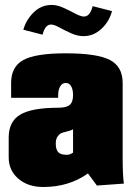

<svg xmlns="http://www.w3.org/2000/svg" viewBox="-20 -745 530 775"><path d="M151.9 -605 74.2 -625Q85.4 -665 116 -695.1Q146.5 -725.1 189 -725.1Q210.9 -725.1 236.6 -713.4Q262.2 -701.7 284.2 -689.9Q306.2 -678.2 318.8 -678.2Q343.3 -678.2 354 -720.2L432.1 -700.2Q420.9 -657.7 389.2 -628.4Q357.4 -599.1 316.9 -599.1Q293 -599.1 266.8 -610.8Q240.7 -622.6 219.5 -634.3Q198.2 -646 186 -646Q162.1 -646 151.9 -605ZM24.9 -350.1V-410.2Q24.9 -476.1 74.5 -502.9Q124 -529.8 245.1 -529.8Q372.1 -529.8 423.6 -502.9Q475.1 -476.1 475.1 -410.2V-109.9Q475.1 -37.1 480 -3.9L371.1 3.9L335 -44.9Q258.3 9.8 154.8 9.8Q92.8 9.8 54 -23.7Q15.1 -57.1 15.1 -109.9V-189.9Q15.1 -254.9 62 -282.5Q108.9 -310.1 214.8 -310.1Q247.6 -310.1 261.2 -321.5Q274.9 -333 274.9 -360.8Q274.9 -383.3 267.3 -396.7Q259.8 -410.2 245.1 -410.2Q231 -410.2 222.9 -396.2Q214.8 -382.3 214.8 -359.9V-350.1ZM274.9 -128.9V-223.1Q269 -219.2 255.4 -215.8Q241.7 -212.4 231.7 -209.2Q221.7 -206.1 213.4 -195.3Q205.1 -184.6 205.1 -166Q205.1 -142.1 214.6 -131.1Q224.1 -120.1 250 -120.1Q261.7 -120.1 274.9 -128.9Z"/></svg>

Font: Mikodacs
Style: Regular
Weight: 400
Designer: gluk (gluksza@wp.pl)
Foundry: gluk (gluksza@wp.pl)
Version: Version 0.28